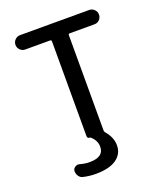

<svg xmlns="http://www.w3.org/2000/svg" viewBox="-168 -839 990 1167"><g transform="rotate(-20 326.5 -255.0)"><path d="M102.5 -637.7Q84 -637.7 70.3 -651.4Q56.6 -665 56.6 -684.1Q56.6 -703.1 70.3 -716.8Q84 -730.5 102.5 -730.5H550.8Q569.3 -730.5 583 -716.8Q596.7 -703.1 596.7 -684.1Q596.7 -665 583.5 -651.4Q570.3 -637.7 550.8 -637.7H390.6Q381.8 -637.7 381.8 -628.9V-12.7Q381.8 -3.9 387.7 2Q427.7 48.8 427.7 99.6Q427.7 155.3 381.8 187.5Q335.9 219.7 248 219.7Q205.1 219.7 166 210Q149.4 206.1 139.6 189.9Q129.9 173.8 131.8 156.2Q133.8 141.6 147.9 133.8Q162.1 126 176.8 130.9Q207 139.6 237.3 139.6Q329.1 139.6 329.1 73.2Q329.1 32.2 293.9 2Q292 0 289.1 0Q272.5 0 272.5 -16.6V-628.9Q272.5 -637.7 262.7 -637.7Z"/></g></svg>

Font: Rounded Mgen+ 2p medium
Style: Regular
Weight: 500
Designer: [Source Han Sans]
Ryoko NISHIZUKA  (kana & ideographs); Paul D. Hunt (Latin, Greek & Cyrillic); Wenlong ZHANG  (bopomofo
Version: Version 1.059.20150602